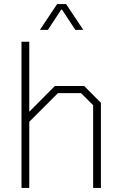

<svg xmlns="http://www.w3.org/2000/svg" viewBox="-20 -918 593 938"><path d="M85 -714H123V-372L248 -498H391L473 -416V0H435V-404L376 -463H263L123 -323V0H85ZM259 -898H303L387 -772H348L283 -871H279L214 -772H175Z"/></svg>

Font: Chakra Petch ExtraLight
Style: Regular
Weight: 275
Designer: Katatrad Aksorn Co.,Ltd.
Foundry: Cadson Demak Co.,Ltd.
Version: Version 1.000; ttfautohint (v1.6)